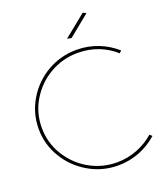

<svg xmlns="http://www.w3.org/2000/svg" viewBox="-160 -995 935 1102"><g transform="rotate(-20 307.5 -444.0)"><path d="M495 -662C534 -647 568 -626 598 -599L611 -612C578 -641 542 -663 501 -679C460 -695 416 -703 371 -703C306 -703 247 -687 192 -656C137 -624 93 -581 61 -527C28 -472 12 -413 12 -350C12 -287 28 -228 61 -174C93 -120 137 -77 192 -45C247 -13 306 3 371 3C416 3 460 -5 501 -21C542 -37 579 -60 612 -89L598 -102C567 -75 533 -54 494 -39C455 -24 414 -16 371 -16C310 -16 253 -31 201 -61C149 -91 108 -132 77 -183C46 -234 31 -290 31 -350C31 -410 46 -466 77 -517C108 -568 149 -609 201 -639C253 -669 310 -684 371 -684C414 -684 456 -677 495 -662ZM478 -891 342 -781 368 -776 497 -881Z"/></g></svg>

Font: Argentum Sans Thin
Style: Regular
Weight: 250
Designer: Julieta Ulanovsky
Foundry: Julieta Ulanovsky
Version: Version 5.001;February 15, 2019;FontCreator 11.5.0.2425 64-b